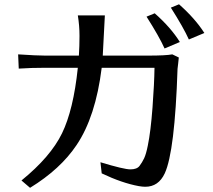

<svg xmlns="http://www.w3.org/2000/svg" viewBox="-20 -853 994 895"><path d="M64.5 -599.6Q151.4 -593.8 190.4 -593.8H347.7Q350.6 -637.7 350.6 -685.5Q350.6 -733.4 342.8 -781.2H468.8Q460.9 -632.8 459 -593.8H670.9Q752.9 -593.8 783.2 -599.6L813.5 -585Q811.5 -572.3 810.5 -556.6L807.6 -532.2Q794.9 -146.5 748 -44.9Q718.8 17.6 657.2 17.6Q644.5 17.6 627 14.6Q547.9 0 454.1 -44.9L448.2 -96.7Q557.6 -63.5 587.9 -63.5Q618.2 -63.5 630.4 -79.6Q642.6 -95.7 651.9 -115.2Q661.1 -134.8 668.9 -173.8Q682.6 -240.2 690.9 -351.6Q699.2 -462.9 700.2 -537.1H454.1Q425.8 -308.6 336.9 -176.8Q261.7 -64.5 120.1 22.5L80.1 -11.7Q215.8 -122.1 269 -231.4Q322.3 -340.8 342.8 -537.1H193.4Q125 -537.1 67.4 -533.2ZM663.1 -775.4 701.2 -791Q776.4 -724.6 818.4 -657.2L747.1 -627Q722.7 -681.6 663.1 -775.4ZM776.4 -817.4 814.5 -833Q889.6 -766.6 932.6 -699.2L860.4 -668.9Q835.9 -723.6 776.4 -817.4Z"/></svg>

Font: GenEi LateMin P v2
Style: Medium
Weight: 500
Designer: o_tamon (Modified)
Foundry: o_tamon / Adobe Systems Incorporated / FONT 910 / Philipp H. Poll
Version: Version 2.1;Original Version 1.004